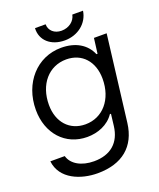

<svg xmlns="http://www.w3.org/2000/svg" viewBox="-167 -821 941 1138"><g transform="rotate(-20 303.0 -252.0)"><path d="M249.5 215.8C405.8 215.8 498.5 137.7 516.1 -4.4L582.5 -545.9H502.4L490.2 -450.2H483.4C454.6 -519 388.7 -557.6 298.8 -557.6C146 -557.6 32.7 -431.6 32.7 -262.2C32.7 -112.8 128.4 -7.3 265.6 -7.3C331.5 -7.3 398.4 -32.2 436.5 -88.9H443.4L434.6 -15.1C422.4 85.9 358.9 141.6 253.9 141.6C175.8 141.6 115.2 107.9 100.1 53.2H9.3C22.5 169.9 145 215.8 249.5 215.8ZM115.7 -263.7C115.7 -392.6 192.9 -482.4 303.7 -482.4C402.3 -482.4 467.8 -410.6 467.8 -300.8C467.8 -171.4 390.6 -81.5 280.8 -81.5C181.6 -81.5 115.7 -154.3 115.7 -263.7ZM193.8 -719.7C189.5 -644 248 -590.8 336.4 -590.8C418.5 -590.8 485.8 -644 496.6 -719.7H429.2C421.4 -679.7 383.8 -651.4 337.4 -651.4C292.5 -651.4 260.7 -679.7 260.7 -719.7Z"/></g></svg>

Font: Guggenheim Sans Display
Style: Italic
Weight: 400
Italic angle: -7°
Designer: Modified by Tom Baber under direction of Pentagram Design 2023
Foundry: rsms
Version: Version 1.001;Glyphs 3.1.2 (3151)